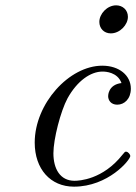

<svg xmlns="http://www.w3.org/2000/svg" viewBox="-20 -688 510 719"><path d="M352 -606C352 -582 369 -563 395 -563C429 -563 459 -595 459 -625C459 -651 439 -668 415 -668C381 -668 352 -636 352 -606ZM110 -154C110 -55 169 11 257 11C385 11 468 -89 468 -104C468 -109 460 -120 452 -120C448 -120 447 -119 439 -109C365 -15 276 -11 259 -11C205 -11 180 -56 180 -114C180 -167 207 -272 233 -320C269 -385 319 -420 364 -420C375 -420 420 -418 435 -377C385 -371 385 -330 385 -328C385 -312 396 -296 419 -296C446 -296 470 -318 470 -356C470 -405 427 -442 363 -442C239 -442 110 -300 110 -154Z"/></svg>

Font: CMU Serif
Style: Italic
Weight: 500
Italic angle: -14.04°
Version: Version 0.7.0